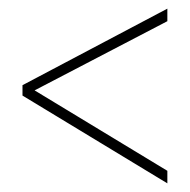

<svg xmlns="http://www.w3.org/2000/svg" viewBox="-20 -565 439 444"><path d="M367 -141V-170L60 -356L367 -516V-545L32 -368V-344Z"/></svg>

Font: Noto Sans Kannada ExtraCondensed Thin
Style: Regular
Weight: 100
Width: 2
Designer: Jelle Bosma - Monotype Design Team
Foundry: Monotype Imaging Inc.
Version: Version 2.005